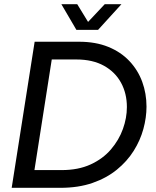

<svg xmlns="http://www.w3.org/2000/svg" viewBox="-20 -900 747 920"><path d="M36 0 146 -700H359Q438 -700 498.5 -675.5Q559 -651 600 -607.5Q641 -564 661.5 -508Q682 -452 682 -389Q682 -337 667 -282Q652 -227 620.5 -177Q589 -127 540 -87Q491 -47 423.5 -23.5Q356 0 269 0ZM145 -85H276Q355 -85 414 -112Q473 -139 511.5 -184Q550 -229 569 -282Q588 -335 588 -387Q588 -452 560 -503.5Q532 -555 478 -585Q424 -615 346 -615H228ZM346 -757 274 -880H350L402 -795L482 -880H562L450 -757Z"/></svg>

Font: MuseoModerno
Style: Italic
Weight: 400
Italic angle: -9°
Designer: Pablo Cosgaya, Héctor Gatti, Marcela Romero, and the Authors of The MuseoModerno Project.
Foundry: Omnibus-Type Team
Version: Version 1.003